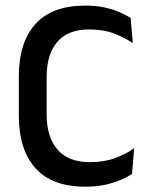

<svg xmlns="http://www.w3.org/2000/svg" viewBox="-20 -672 550 704"><path d="M293 12.5Q170.5 12.5 109.8 -55.5Q49 -123.5 49 -249V-391Q49 -516 109.8 -583.8Q170.5 -651.5 293 -651.5Q330.5 -651.5 361.5 -645Q392.5 -638.5 417 -628Q441.5 -617.5 459 -606L467 -514Q437.5 -534 398.5 -549Q359.5 -564 306.5 -564Q229.5 -564 190.2 -518.5Q151 -473 151 -389.5V-252.5Q151 -169.5 190.8 -123.5Q230.5 -77.5 309.5 -77.5Q361.5 -77.5 401.8 -92.2Q442 -107 472 -128.5L464 -34Q446.5 -22.5 421.2 -11.8Q396 -1 363.8 5.8Q331.5 12.5 293 12.5Z"/></svg>

Font: Anek Kannada Medium Medium
Style: Regular
Weight: 500
Version: Version 1.003